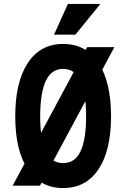

<svg xmlns="http://www.w3.org/2000/svg" viewBox="-20 -938 640 970"><path d="M558 -700 182 0H44L420 -700ZM183 -350Q183 -233 211.2 -173.5Q239.4 -114 299 -114Q358.6 -114 386.8 -173.5Q415 -233 415 -350Q415 -467.4 386.8 -528.7Q358.6 -590 299 -590Q239.4 -590 211.2 -528.7Q183 -467.4 183 -350ZM541 -350Q541 -178.2 477.8 -83.1Q414.6 12 299 12Q183.4 12 120.2 -83.1Q57 -178.2 57 -350Q57 -522.8 120.2 -619.4Q183.4 -716 299 -716Q415.2 -716 478.1 -619.4Q541 -522.8 541 -350ZM487 -918 361 -763H253L323 -918Z"/></svg>

Font: Fliege Mono Thin
Style: Regular
Weight: 100
Version: Version 0.020;Glyphs 3.3 (3306)